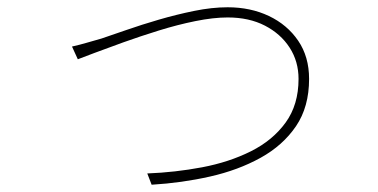

<svg xmlns="http://www.w3.org/2000/svg" viewBox="-20 -503 1040 528"><path d="M178 -375Q200 -380 217 -385Q234 -390 259 -397Q286 -406 327.5 -420.5Q369 -435 417 -449Q465 -463 514 -473Q563 -483 606 -483Q669 -483 719.5 -459Q770 -435 800 -391Q830 -347 830 -286Q830 -209 794 -156Q758 -103 696.5 -69Q635 -35 557.5 -17.5Q480 0 397 5L385 -26Q462 -29 536 -43Q610 -57 670 -87Q730 -117 765.5 -166Q801 -215 801 -286Q801 -334 776.5 -372Q752 -410 708.5 -432.5Q665 -455 606 -455Q567 -455 517.5 -445Q468 -435 416.5 -419Q365 -403 319 -386.5Q273 -370 240 -357.5Q207 -345 194 -340Z"/></svg>

Font: Noto Sans KR Thin
Style: Regular
Weight: 100
Designer: Ryoko NISHIZUKA 西塚涼子 (kana, bopomofo & ideographs); Paul D. Hunt (Latin, Greek & Cyrillic); Sandoll Communications 산돌커뮤니
Foundry: Adobe
Version: Version 2.004-H2;hotconv 1.0.118;makeotfexe 2.5.65603